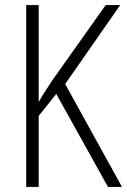

<svg xmlns="http://www.w3.org/2000/svg" viewBox="-20 -734 499 754"><path d="M459 0 236 -404 452 -714H395L185 -418C161 -381 142 -353 132 -333V-714H83V0H132V-279L201 -365L404 0Z"/></svg>

Font: Noto Sans Armenian Condensed ExtraLight
Style: Regular
Weight: 200
Width: 3
Designer: Monotype Design Team
Foundry: Monotype Imaging Inc.
Version: Version 2.008